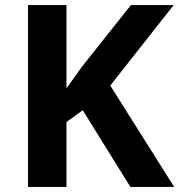

<svg xmlns="http://www.w3.org/2000/svg" viewBox="-20 -734 704 754"><path d="M664 0H492L305 -301L241 -255V0H90V-714H241V-387Q256 -408 271 -429Q286 -450 301 -471L494 -714H662L413 -398Z"/></svg>

Font: Noto Sans Tamil
Style: Bold
Weight: 700
Designer: Jelle Bosma - Monotype Design Team
Foundry: Monotype Imaging Inc.
Version: Version 2.004; ttfautohint (v1.8.4.7-5d5b)